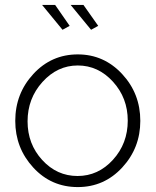

<svg xmlns="http://www.w3.org/2000/svg" viewBox="-20 -750 632 780"><path d="M151 -730H204L263 -645L234 -629ZM267 -730H319L379 -645L350 -629ZM42 -259Q42 -370 115.5 -449.5Q189 -529 296 -529Q402 -529 476 -449.5Q550 -370 550 -259Q550 -149 476.5 -69.5Q403 10 296 10Q188 10 115 -69.5Q42 -149 42 -259ZM499 -260Q499 -352 439 -418Q379 -484 296 -484Q213 -484 152.5 -417Q92 -350 92 -257Q92 -165 151.5 -100Q211 -35 295 -35Q379 -35 439 -101Q499 -167 499 -260Z"/></svg>

Font: Raleway-v4020 Light
Style: Regular
Weight: 300
Designer: Matt McInerney, Pablo Impallari, Rodrigo Fuenzalida
Foundry: Matt McInerney, Pablo Impallari, Rodrigo Fuenzalida
Version: Version 4.020;PS 004.020;hotconv 1.0.88;makeotf.lib2.5.64775